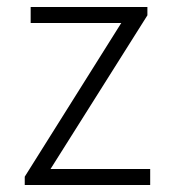

<svg xmlns="http://www.w3.org/2000/svg" viewBox="-20 -531 503 551"><path d="M51 0V-24L328 -465H68V-511H403V-487L125 -46H411V0Z"/></svg>

Font: Chivo Medium Thin
Style: Regular
Weight: 250
Version: Version 2.002